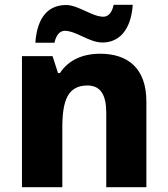

<svg xmlns="http://www.w3.org/2000/svg" viewBox="-20 -784 703 804"><path d="M128 -605H208C216 -643 235 -655 251 -655C299 -655 353 -606 409 -606C475 -606 528 -653 536 -764H456C448 -726 430 -714 413 -714C365 -714 308 -763 257 -763C186 -763 136 -717 128 -605ZM399 -559C326 -559 266 -532 231 -478H223L200 -549H72V0H241V-250C241 -363 264 -426 346 -426C401 -426 425 -387 425 -311V0H593V-358C593 -499 515 -559 399 -559Z"/></svg>

Font: Noto Sans Telugu ExtraBold
Style: Regular
Weight: 800
Designer: Jelle Bosma - Monotype Design Team
Foundry: Monotype Imaging Inc.
Version: Version 2.005